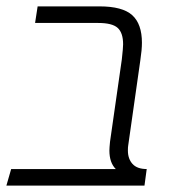

<svg xmlns="http://www.w3.org/2000/svg" viewBox="-22 -582 536 602"><path d="M379 -110Q379 -84 393.5 -68Q408 -52 438 -52L431 0H-2L13 -52H341Q321 -72 321 -110Q321 -118 323 -138L360 -396Q364 -432 364 -443Q364 -479 347 -494.5Q330 -510 286 -510H88L96 -562H290Q362 -562 392.5 -534.5Q423 -507 423 -448Q423 -426 418 -393L380 -126Q379 -121 379 -110Z"/></svg>

Font: FiraGO Light
Style: Italic
Weight: 300
Italic angle: -8°
Designer: bBox Type GmbH
Foundry: bBox Type GmbH
Version: Version 1.001